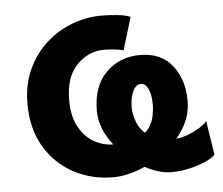

<svg xmlns="http://www.w3.org/2000/svg" viewBox="-43 -556 716 616"><g transform="rotate(-5 315.0 -248.0)"><path d="M610.4 -141.6 627.4 -31.7Q617.7 -21 594.7 -11Q571.8 -1 542.7 5.6Q513.7 12.2 485.8 12.2Q451.7 12.2 412.8 -6.1Q374 -24.4 340.3 -55.7Q306.6 -86.9 285.2 -125.5Q263.7 -164.1 263.7 -205.1Q263.7 -283.2 307.1 -327.1Q350.6 -371.1 417.5 -371.1Q484.9 -371.1 520.8 -325.4Q556.6 -279.8 556.6 -212.4Q556.6 -164.1 531.5 -123.3Q506.3 -82.5 466.8 -52Q427.2 -21.5 382.3 -4.6Q337.4 12.2 297.9 12.2Q229.5 12.2 171.6 -18.3Q113.8 -48.8 78.9 -106.9Q43.9 -165 43.9 -246.6Q43.9 -308.1 66.2 -356.4Q88.4 -404.8 125.7 -438.7Q163.1 -472.7 209.7 -490.2Q256.3 -507.8 305.2 -507.8Q328.1 -507.8 355.2 -505.1Q382.3 -502.4 397.9 -495.6L366.2 -390.6Q353.5 -394.5 334.5 -396.2Q315.4 -397.9 302.7 -397.9Q253.4 -397.9 215.8 -359.4Q178.2 -320.8 178.2 -246.6Q178.2 -193.8 197.3 -159.7Q216.3 -125.5 245.8 -109.1Q275.4 -92.8 307.6 -92.8Q354.5 -92.8 382.1 -104Q409.7 -115.2 422.9 -133.3Q436 -151.4 440.2 -171.6Q444.3 -191.9 444.3 -210Q444.3 -239.3 435.8 -258.8Q427.2 -278.3 411.6 -278.3Q395.5 -278.3 385.7 -257.1Q376 -235.8 376 -205.1Q376 -183.6 386 -157.2Q396 -130.9 423.1 -111.8Q450.2 -92.8 500.5 -92.8Q520.5 -92.8 543 -100.8Q565.4 -108.9 584 -120.1Q602.5 -131.3 610.4 -141.6Z"/></g></svg>

Font: Andika
Style: Bold
Weight: 700
Designer: Victor Gaultney, Annie Olsen, Julie Remington, Don Collingsworth, Eric Hays, Becca Hirsbrunner
Foundry: SIL International
Version: Version 6.101